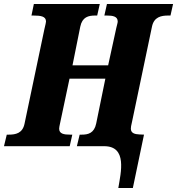

<svg xmlns="http://www.w3.org/2000/svg" viewBox="-42 -734 889 964"><path d="M552 210H625L681 -58L658 -59C635 -60 615 -65 615 -88C615 -94 616 -103 621 -123L721 -600C731 -649 767 -656 803 -656H814L827 -714H495L482 -656H494C524 -656 549 -652 549 -626C549 -620 546 -611 542 -594L501 -406H322L361 -600C371 -649 402 -656 436 -656H446L459 -714H128L116 -656H126C163 -656 189 -652 189 -626C189 -620 186 -611 181 -588L81 -112C71 -65 37 -58 2 -58H-8L-22 0H308L321 -58H310C279 -58 255 -62 255 -88C255 -94 257 -103 260 -117L307 -339H487L441 -114C431 -65 400 -58 369 -58H358L344 0H481C598 0 565 132 552 210Z"/></svg>

Font: Noto Serif Condensed Black
Style: Italic
Weight: 900
Width: 3
Italic angle: -12°
Designer: Monotype Design Team
Foundry: Monotype Imaging Inc.
Version: Version 2.013